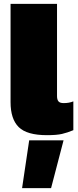

<svg xmlns="http://www.w3.org/2000/svg" viewBox="-20 -694 407 1000"><path d="M225 10Q120 10 77.5 -32Q35 -74 35 -162V-674H277V-194Q277 -175 284.5 -166Q292 -157 312 -157Q340 -157 362 -166V-16Q331 -3 303 3.5Q275 10 225 10ZM95 286 132 37H311L246 286Z"/></svg>

Font: Boz Display
Style: Regular
Weight: 900
Version: Version 2.000; ttfautohint (v1.8.3)